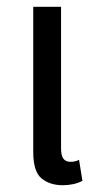

<svg xmlns="http://www.w3.org/2000/svg" viewBox="-20 -537 288 566"><path d="M165 9Q127 9 102.5 -11Q78 -31 78 -89V-517H160V-100Q160 -78 167 -69Q174 -60 188 -60Q203 -60 213 -66L223 -4Q210 3 195 6Q180 9 165 9Z"/></svg>

Font: Noto Sans Thai UI ExtCond
Style: Regular
Weight: 400
Width: 2
Designer: Monotype Design Team
Foundry: Monotype Imaging Inc.
Version: Version 2.000